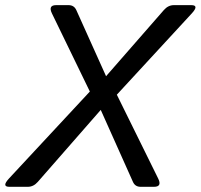

<svg xmlns="http://www.w3.org/2000/svg" viewBox="-27 -720 773 740"><path d="M9.3 0Q-22 0 7.8 -32.2L319.3 -367.2L173.3 -668Q157.7 -700.2 189.5 -700.2H237.3Q258.3 -700.2 267.1 -681.2L381.8 -426.3L604.5 -681.2Q621.1 -700.2 643.1 -700.2H710.4Q741.7 -700.2 711.9 -668L423.3 -355L582.5 -32.2Q598.6 0 566.4 0H515.1Q493.7 0 485.4 -19L361.3 -296.4L118.7 -19Q102.1 0 80.1 0Z"/></svg>

Font: Istok Web
Style: BoldItalic
Weight: 700
Italic angle: -13°
Designer: Andrey V. Panov
Foundry: Andrey V. Panov
Version: Version 1.0.2g